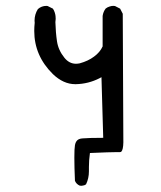

<svg xmlns="http://www.w3.org/2000/svg" viewBox="-20 -507 540 643"><path d="M372.6 2.4H381.8Q384.3 2.4 386.2 1Q392.6 -5.4 393.1 -30.3L391.1 -460.9L382.3 -478L365.2 -486.8Q362.3 -487.3 360.1 -487.3Q357.9 -487.3 354.7 -487.1Q351.6 -486.8 347.7 -485.4Q340.3 -483.4 334 -478.5Q325.7 -467.8 323.7 -453.6V-351.6Q314.9 -332 294.9 -317.4Q275.4 -302.7 247.1 -294.9Q240.2 -293.5 234.4 -293.5Q211.9 -293.5 195.8 -313.5Q175.3 -338.9 170.9 -368.4Q166.5 -397.9 165.5 -432.6Q165.5 -432.6 165.5 -433.1Q166.5 -439.5 166.5 -443.6Q166.5 -447.8 166 -453.1Q165.5 -458.5 163.3 -465.3Q161.1 -472.2 157.2 -478L139.6 -486.8Q137.2 -487.3 135.3 -487.3Q119.1 -487.3 106.9 -476.6Q95.7 -459 95.7 -437.5Q95.7 -434.1 96.2 -430.7Q94.7 -416.5 94.7 -403.3Q94.7 -320.3 157.2 -258.8Q192.4 -225.1 231.9 -225.1Q233.4 -225.1 234.4 -225.1Q276.4 -226.1 313.5 -245.1L319.8 -248.5L325.7 -45.4H321.3Q279.3 -45.4 255.9 -43.5Q244.1 -42.5 238.5 -36.9Q232.9 -31.2 231 -20.8Q229 -10.3 229 21Q229 52.2 231 98.6Q235.8 109.9 247.1 114.7Q250 115.2 252 115.2Q253.9 115.2 256.3 114.7Q262.7 114.3 268.1 110.4Q277.8 90.3 277.8 66.9V51.8Q277.8 29.8 281.2 5.4Q349.6 2.4 372.6 2.4Z"/></svg>

Font: Bakudai
Style: Light
Weight: 300
Version: Version 1.48